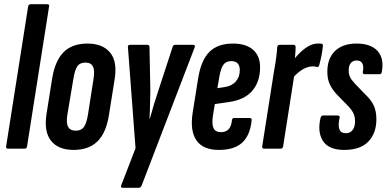

<svg xmlns="http://www.w3.org/2000/svg" viewBox="-20 -703 1831 908"><path d="M18 0Q7 0 9 -11L113 -672Q115 -683 125 -683H203Q208 -683 211 -680.5Q214 -678 212 -672L108 -11Q106 0 97 0Z M328 6Q256 6 221.5 -37Q187 -80 200 -164L227 -334Q241 -417 281.5 -457Q322 -497 393 -497Q466 -497 501 -454Q536 -411 522 -327L495 -158Q482 -75 441 -34.5Q400 6 328 6ZM339 -85Q364 -85 376.5 -102Q389 -119 396 -161L422 -328Q429 -370 419.5 -388.5Q410 -407 384 -407Q358 -407 346 -390Q334 -373 327 -330L299 -163Q292 -122 302 -103.5Q312 -85 339 -85Z M560 185Q555 185 553 182Q551 179 553 174L621 -2L585 -480Q584 -486 587 -488.5Q590 -491 596 -491H677Q687 -491 687 -480L691 -275Q690 -243 689.5 -209.5Q689 -176 687 -143H689Q698 -176 708 -209.5Q718 -243 729 -275L796 -480Q799 -491 808 -491H893Q898 -491 900.5 -488.5Q903 -486 901 -480L650 174Q645 185 637 185Z M1015 6Q941 6 909.5 -38.5Q878 -83 891 -169L917 -332Q931 -419 970.5 -458Q1010 -497 1082 -497Q1143 -497 1176.5 -468Q1210 -439 1210 -385Q1210 -316 1172.5 -273Q1135 -230 1060 -220L996 -211L987 -156Q981 -115 990 -96.5Q999 -78 1024 -78Q1048 -78 1061 -91.5Q1074 -105 1077 -135Q1078 -145 1088 -145H1160Q1172 -145 1170 -134Q1163 -63 1125.5 -28.5Q1088 6 1015 6ZM1008 -286 1041 -291Q1076 -296 1095 -317.5Q1114 -339 1114 -371Q1114 -414 1074 -414Q1049 -414 1036.5 -397Q1024 -380 1017 -338Z M1230 0Q1218 0 1220 -11L1276 -367Q1283 -405 1286.5 -433Q1290 -461 1291 -480Q1292 -491 1303 -491H1368Q1378 -491 1378 -480Q1378 -462 1375.5 -436.5Q1373 -411 1371 -394L1376 -375L1319 -11Q1317 0 1307 0ZM1362 -332 1370 -422Q1384 -440 1402 -457Q1420 -474 1440.5 -485.5Q1461 -497 1483 -497Q1489 -497 1493.5 -497Q1498 -497 1502 -496Q1508 -494 1507 -485Q1505 -464 1500.5 -441Q1496 -418 1490 -396Q1486 -384 1479 -386Q1474 -388 1470 -388.5Q1466 -389 1459 -389Q1443 -389 1426 -382Q1409 -375 1393 -362Q1377 -349 1362 -332Z M1608 6Q1535 6 1507.5 -36Q1480 -78 1496 -146Q1499 -157 1509 -157H1576Q1582 -157 1585 -153.5Q1588 -150 1586 -146Q1578 -110 1585 -91.5Q1592 -73 1616 -73Q1636 -73 1647.5 -88Q1659 -103 1659 -129Q1659 -151 1651.5 -167Q1644 -183 1625 -203L1575 -254Q1553 -277 1540.5 -302.5Q1528 -328 1528 -363Q1528 -427 1564.5 -462Q1601 -497 1666 -497Q1733 -497 1765 -462.5Q1797 -428 1786 -364Q1784 -352 1775 -352H1705Q1694 -352 1696 -364Q1701 -389 1693.5 -403Q1686 -417 1667 -417Q1649 -417 1639 -405Q1629 -393 1629 -370Q1629 -353 1635 -339.5Q1641 -326 1658 -308L1706 -258Q1735 -231 1747.5 -204Q1760 -177 1760 -139Q1760 -73 1722 -33.5Q1684 6 1608 6Z"/></svg>

Font: Sofia Sans Extra Condensed
Style: Bold Italic
Weight: 700
Italic angle: -9°
Designer: Botio Nikoltchev, Ani Petrova
Foundry: lettersoup
Version: Version 4.101